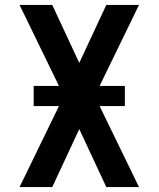

<svg xmlns="http://www.w3.org/2000/svg" viewBox="-20 -755 640 775"><path d="M59 0 218 -327H116V-408H218L59 -735H191L300 -501L409 -735H541L382 -408H484V-327H382L541 0H409L300 -234L191 0Z"/></svg>

Font: Iosevka Aile
Style: Bold
Weight: 700
Designer: Belleve Invis
Foundry: Belleve Invis
Version: Version 28.0.1; ttfautohint (v1.8.4)